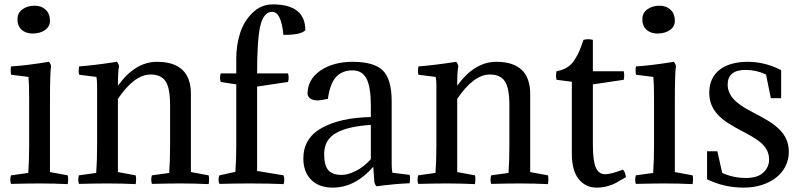

<svg xmlns="http://www.w3.org/2000/svg" viewBox="-20 -836 3661 876"><path d="M208 -372V-51L289 -36Q290 -31 290.5 -27Q291 -23 291 -18Q291 -13 290.5 -7.5Q290 -2 289 4Q226 1 160 1Q137 1 104.5 1.5Q72 2 30 3Q27 -6 27 -16Q27 -25 30 -36L109 -47Q111 -75 112 -106.5Q113 -138 113 -174V-387Q113 -453 110 -485L31 -495Q29 -500 29 -512Q29 -517 29 -522Q29 -527 31 -533Q99 -537 203 -554Q212 -544 213 -534Q208 -506 208 -372ZM62 -729Q60 -734 60 -739.5Q60 -745 60 -750Q60 -777 82.5 -793.5Q105 -810 138 -810Q169 -810 188.5 -791.5Q208 -773 208 -741Q208 -715 185.5 -699Q163 -683 128 -683Q104 -683 85.5 -695Q67 -707 62 -729Z M756 -357Q756 -434 735.5 -465Q715 -496 667 -496Q593 -496 518 -385V-51L599 -36Q603 -20 599 4Q536 1 470 1Q424 1 340 3Q334 -16 340 -36L419 -47Q423 -102 423 -174V-448Q423 -468 420 -485L341 -495Q337 -510 341 -533Q410 -538 513 -554Q522 -544 523 -534Q518 -508 518 -445Q597 -554 696 -554Q851 -554 851 -407V-51L932 -36Q936 -20 932 4Q869 1 803 1Q757 1 673 3Q667 -16 673 -36L752 -47Q756 -102 756 -174Z M1224 -816Q1373 -816 1373 -698Q1352 -676 1273 -677Q1263 -782 1222 -782Q1184 -782 1168.5 -721.5Q1153 -661 1153 -501H1294Q1300 -482 1294 -462L1153 -441V-56L1274 -36Q1280 -16 1274 4Q1211 1 1119 1Q1065 1 981 3Q973 -15 981 -36L1054 -52Q1058 -105 1058 -174V-451L987 -462Q981 -482 987 -501H1058V-569Q1058 -629 1075 -683.5Q1092 -738 1131.5 -777Q1171 -816 1224 -816Z M1459 -133Q1459 -81 1478 -59.5Q1497 -38 1538 -38Q1568 -38 1604.5 -56.5Q1641 -75 1672 -110V-266Q1569 -260 1514 -229.5Q1459 -199 1459 -133ZM1672 -302V-353Q1672 -438 1652.5 -476.5Q1633 -515 1588 -515Q1542 -515 1514 -485.5Q1486 -456 1476 -385Q1444 -378 1429 -378Q1390 -378 1383 -406Q1383 -474 1442 -514Q1501 -554 1589 -554Q1686 -554 1726.5 -514.5Q1767 -475 1767 -373V-91Q1767 -66 1770 -48L1849 -38Q1853 -23 1849 0Q1778 3 1698 14Q1690 6 1688 -6L1683 -75Q1600 20 1498 20Q1435 20 1399.5 -16Q1364 -52 1364 -113Q1364 -205 1447.5 -252Q1531 -299 1672 -302Z M2304 -357Q2304 -434 2283.5 -465Q2263 -496 2215 -496Q2141 -496 2066 -385V-51L2147 -36Q2151 -20 2147 4Q2084 1 2018 1Q1972 1 1888 3Q1882 -16 1888 -36L1967 -47Q1971 -102 1971 -174V-448Q1971 -468 1968 -485L1889 -495Q1885 -510 1889 -533Q1958 -538 2061 -554Q2070 -544 2071 -534Q2066 -508 2066 -445Q2145 -554 2244 -554Q2399 -554 2399 -407V-51L2480 -36Q2484 -20 2480 4Q2417 1 2351 1Q2305 1 2221 3Q2215 -16 2221 -36L2300 -47Q2304 -102 2304 -174Z M2685 -654V-511H2826Q2828 -499 2828 -493Q2828 -484 2826 -472L2685 -451V-176Q2685 -102 2698.5 -71.5Q2712 -41 2741 -41Q2767 -41 2822 -62Q2832 -53 2836 -28Q2806 -10 2790.5 -1.5Q2775 7 2751.5 13.5Q2728 20 2702 20Q2652 20 2620.5 -18.5Q2589 -57 2589 -136V-463L2519 -472Q2517 -482 2517 -489Q2517 -497 2519 -511Q2547 -516 2567.5 -528.5Q2588 -541 2602 -563.5Q2616 -586 2623.5 -603.5Q2631 -621 2642 -654Q2651 -657 2664 -657Q2676 -657 2685 -654Z M3059 -372V-51L3140 -36Q3141 -31 3141.5 -27Q3142 -23 3142 -18Q3142 -13 3141.5 -7.5Q3141 -2 3140 4Q3077 1 3011 1Q2988 1 2955.5 1.5Q2923 2 2881 3Q2878 -6 2878 -16Q2878 -25 2881 -36L2960 -47Q2962 -75 2963 -106.5Q2964 -138 2964 -174V-387Q2964 -453 2961 -485L2882 -495Q2880 -500 2880 -512Q2880 -517 2880 -522Q2880 -527 2882 -533Q2950 -537 3054 -554Q3063 -544 3064 -534Q3059 -506 3059 -372ZM2913 -729Q2911 -734 2911 -739.5Q2911 -745 2911 -750Q2911 -777 2933.5 -793.5Q2956 -810 2989 -810Q3020 -810 3039.5 -791.5Q3059 -773 3059 -741Q3059 -715 3036.5 -699Q3014 -683 2979 -683Q2955 -683 2936.5 -695Q2918 -707 2913 -729Z M3383 -24Q3437 -24 3463 -49Q3489 -74 3489 -107Q3489 -126 3483 -142Q3477 -158 3463.5 -173Q3450 -188 3428 -202.5Q3406 -217 3373 -234Q3332 -255 3302.5 -274Q3273 -293 3254 -314Q3235 -335 3225.5 -359Q3216 -383 3216 -413Q3216 -449 3229 -475.5Q3242 -502 3265.5 -519.5Q3289 -537 3321 -545.5Q3353 -554 3392 -554Q3470 -554 3544 -516V-388H3497L3475 -496Q3431 -517 3382 -517Q3300 -517 3300 -450Q3300 -414 3327 -384Q3354 -354 3414 -324Q3455 -303 3486 -284Q3517 -265 3537.5 -244Q3558 -223 3568.5 -198.5Q3579 -174 3579 -143Q3579 -108 3564 -78Q3549 -48 3522 -26.5Q3495 -5 3457 7.5Q3419 20 3373 20Q3284 20 3206 -18V-146H3253L3275 -47Q3326 -24 3383 -24Z"/></svg>

Font: Adamina
Style: Regular
Weight: 400
Designer: Cyreal (www.cyreal.org)
Foundry: Alexei Vanyashin
Version: Version 1.013